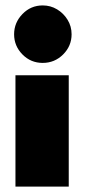

<svg xmlns="http://www.w3.org/2000/svg" viewBox="-20 -688 324 708"><path d="M37 0V-410.5H233.5V0ZM137.5 -456Q93.5 -456 62.8 -487.2Q32 -518.5 32 -561.5Q32 -604.5 62.8 -636.2Q93.5 -668 137.5 -668Q166.5 -668 190.5 -653.5Q214.5 -639 229.2 -615Q244 -591 244 -561.5Q244 -518.5 212.8 -487.2Q181.5 -456 137.5 -456Z"/></svg>

Font: League Spartan Thin Black
Style: Regular
Weight: 900
Version: Version 2.002